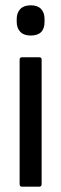

<svg xmlns="http://www.w3.org/2000/svg" viewBox="-20 -704 231 724"><path d="M63 0Q54 0 54 -10V-479Q54 -488 63 -488H128Q137 -488 137 -479V-10Q137 0 128 0ZM96 -570Q70 -570 56.5 -584Q43 -598 43 -622V-632Q43 -656 56.5 -670Q70 -684 96 -684Q122 -684 135 -670Q148 -656 148 -632V-622Q148 -570 96 -570Z"/></svg>

Font: Sofia Sans Condensed Medium
Style: Regular
Weight: 500
Designer: Botio Nikoltchev, Ani Petrova
Foundry: lettersoup
Version: Version 4.101; ttfautohint (v1.8.4.7-5d5b)